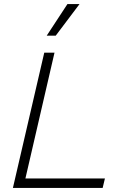

<svg xmlns="http://www.w3.org/2000/svg" viewBox="-20 -917 601 937"><path d="M104 -46H492L481 0H43L196 -660H246ZM309 -897H368L252 -743H208Z"/></svg>

Font: Work Sans Light
Style: Italic
Weight: 300
Italic angle: -13°
Designer: Wei Huang
Foundry: Wei Huang
Version: Version 2.010; ttfautohint (v1.8.3)